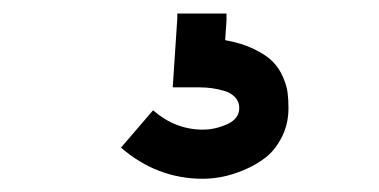

<svg xmlns="http://www.w3.org/2000/svg" viewBox="-20 -29 565 286"><path d="M336.4 131.8Q336.4 122.6 330.3 116Q324.2 109.4 314.2 106.4Q304.2 103.5 295.2 102.3Q286.1 101.1 276.4 101.1H237.3L244.1 -1.5V-8.8H317.4V1.5L315.4 30.8Q340.3 35.2 358.6 44.2Q377 53.2 386.5 63Q396 72.8 401.6 85.9Q407.2 99.1 408.4 109.1Q409.7 119.1 409.7 131.8Q409.7 155.8 399.9 175Q390.1 194.3 375.7 205.6Q361.3 216.8 343 224.4Q324.7 231.9 309.8 234.6Q294.9 237.3 282.2 237.3Q213.9 237.3 160.2 190.9L208 135.3Q241.2 164.1 282.2 164.1Q300.3 164.1 318.4 156Q336.4 147.9 336.4 131.8Z"/></svg>

Font: Anka/Coder Condensed
Style: Regular
Weight: 400
Width: 4
Monospace: yes
Version: Version 1.100